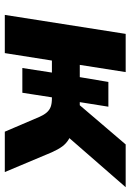

<svg xmlns="http://www.w3.org/2000/svg" viewBox="108 -651 543 799"><g transform="rotate(90 379.5 -251.5)"><path d="M42 0 121 -503H280L250 -312H301L321 -431H424L405 -312H418L581 -503H759L535 -246L512 -280Q541 -277 559 -266.5Q577 -256 589.5 -239Q602 -222 614 -195L696 0H528L466 -145Q458 -163 448 -174.5Q438 -186 424.5 -191Q411 -196 389 -196H374L388 -215L366 -73H263L282 -196H232L201 0Z"/></g></svg>

Font: Nunito Sans 7pt ExtraBold
Style: Italic
Weight: 800
Italic angle: -9°
Designer: Vernon Adams
Foundry: Vernon Adams
Version: Version 3.101;gftools[0.9.27]